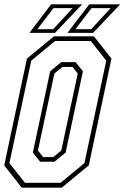

<svg xmlns="http://www.w3.org/2000/svg" viewBox="-22 -868 576 888"><path d="M78.5 0 -2.5 -103 102.5 -597 227.5 -700H412.5L493.5 -597L388.5 -103L263.5 0ZM93.5 -22.5H258L368.5 -113.5L469.5 -587.5L397.5 -678.5H233L122.5 -587.5L21.5 -113.5ZM163.5 -120 130 -162.5 210 -538.5 261 -580.5H327.5L361.5 -538.5L281.5 -162.5L230 -120ZM177.5 -141.5H224.5L261.5 -172L337.5 -528L313.5 -558.5H266.5L229.5 -528L153.5 -172ZM290 -716 390.5 -848H534L408.5 -716ZM114 -716 214.5 -848H358L232.5 -716ZM151 -733H224L314 -830.5H225.5ZM327 -733H400L490 -830.5H401.5Z"/></svg>

Font: Tourney Condensed ExtraLight
Style: Italic
Weight: 200
Width: 3
Italic angle: -12°
Designer: Tyler Finck
Foundry: Etcetera Type Co
Version: Version 1.010; ttfautohint (v1.8.3)